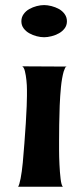

<svg xmlns="http://www.w3.org/2000/svg" viewBox="-20 -713 318 741"><path d="M65.4 -457 237.3 -456.1Q232.4 -455.1 230 -447.8Q227.5 -440.4 225.6 -436.5Q218.8 -412.1 215.3 -377.4Q211.9 -342.8 210.4 -305.2Q209 -267.6 208.5 -232.4Q208 -197.3 208 -170.9Q208 -162.1 208 -135.3Q208 -108.4 209.5 -78.1Q210.9 -47.9 213.9 -22.9Q216.8 2 222.7 7.8H49.8Q54.7 1 59.6 -24.4Q64.5 -49.8 67.9 -85Q71.3 -120.1 74.2 -160.6Q77.1 -201.2 79.6 -237.8Q82 -274.4 83 -303.2Q84 -332 84 -342.8Q84 -348.6 84 -366.2Q84 -383.8 82 -402.8Q80.1 -421.9 76.2 -438Q72.3 -454.1 65.4 -457ZM150.4 -693.4Q163.1 -693.4 178.7 -689.5Q194.3 -685.5 207.5 -678.2Q220.7 -670.9 229.5 -658.7Q238.3 -646.5 238.3 -630.9Q238.3 -615.2 229.5 -603.5Q220.7 -591.8 207.5 -584.5Q194.3 -577.1 178.7 -573.2Q163.1 -569.3 150.4 -569.3Q136.7 -569.3 121.6 -573.2Q106.4 -577.1 93.3 -584.5Q80.1 -591.8 71.3 -603.5Q62.5 -615.2 62.5 -630.9Q62.5 -646.5 71.3 -658.7Q80.1 -670.9 93.3 -678.2Q106.4 -685.5 121.6 -689.5Q136.7 -693.4 150.4 -693.4Z"/></svg>

Font: Cherry Cream Soda
Style: Regular
Weight: 400
Designer: Font Diner, Inc
Foundry: Font Diner, Inc
Version: Version 1.000